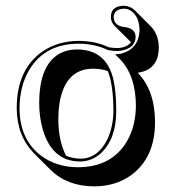

<svg xmlns="http://www.w3.org/2000/svg" viewBox="-20 -581 596 667"><path d="M38.1 -205.1Q38.1 -338.9 126.5 -401.4Q180.2 -438.5 253.9 -439Q313 -438.5 356.9 -417Q372.1 -414.1 388.2 -414.1Q420.4 -415 435.1 -434.6L434.1 -435.5L377.4 -491.7Q365.2 -504.9 365.2 -522Q365.2 -556.2 401.9 -560.5Q406.7 -561 411.1 -561Q433.1 -560.1 449.2 -544.4L505.4 -487.8Q530.8 -460.9 531.7 -416.5Q531.7 -349.1 476.1 -332Q467.3 -329.6 458.5 -328.1Q518.1 -267.1 518.6 -157.2Q518.6 -33.2 435.1 27.8Q381.3 66.4 306.6 66.4Q212.9 65.9 154.8 8.3L98.1 -48.3Q38.6 -109.4 38.1 -205.1ZM303.7 -342.3Q206.1 -342.3 186.5 -221.2Q182.6 -194.8 182.6 -165.5Q183.1 -91.3 209.5 -40Q232.4 -30.3 258.8 -29.8Q319.8 -29.8 353 -97.2Q373.5 -140.6 374 -195.8Q373.5 -288.6 354.5 -334Q332 -342.3 303.7 -342.3ZM247.1 -409.2Q350.6 -409.2 374.5 -302.2Q383.8 -260.3 383.8 -195.8Q383.8 -98.1 330.1 -48.3Q298.8 -20.5 258.8 -20Q158.2 -20 127 -137.2Q116.2 -177.7 116.2 -222.2Q116.2 -358.4 190.4 -396.5Q215.8 -409.2 247.1 -409.2ZM47.9 -205.1Q47.9 -96.2 124 -39.1Q176.8 -0.5 250 0Q368.2 0 421.4 -90.8Q451.7 -143.6 452.1 -213.9Q451.7 -320.3 394.5 -377.9L379.9 -392.1L400.4 -394.5Q460.4 -410.2 464.8 -473.1Q464.8 -524.9 432.6 -544.9Q421.9 -550.8 411.1 -550.8Q376 -549.3 375 -522Q375 -492.7 409.7 -487.3Q412.1 -486.8 414.1 -486.8H414.6Q448.2 -481.9 450.7 -457.5Q450.7 -455.6 451.2 -454.1Q451.2 -413.1 398.9 -404.8Q392.6 -403.8 388.2 -403.8Q370.1 -403.8 355 -407.2H353.5L352.5 -408.2Q309.6 -428.7 253.9 -429.2Q135.7 -429.2 81.1 -337.4Q48.3 -281.7 47.9 -205.1Z"/></svg>

Font: Linux Biolinum Shadow O
Style: Regular
Weight: 400
Designer: Philipp H. Poll
Foundry: Philipp H. Poll
Version: Version 1.0.4